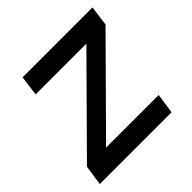

<svg xmlns="http://www.w3.org/2000/svg" viewBox="-137 -619 738 738"><g transform="rotate(-45 231.5 -250.0)"><path d="M83 -500H463L452 -418L119 -82H405L393 0H3L15 -82L348 -418H72Z"/></g></svg>

Font: Retni Sans Medium
Style: Italic
Weight: 500
Italic angle: -8°
Designer: Vitaly Kuzmin
Foundry: ParaType Ltd.
Version: Version 1.00;June 10, 2019;FontCreator 11.5.0.2425 64-bit; t